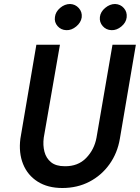

<svg xmlns="http://www.w3.org/2000/svg" viewBox="-20 -924 700 961"><path d="M480 -839Q483 -865 506.5 -884.5Q530 -904 556 -904Q583 -903 600 -883.5Q617 -864 614 -837Q611 -811 587.5 -791.5Q564 -772 538 -773Q511 -774 494 -793.5Q477 -813 480 -839ZM255 -839Q258 -865 281 -884.5Q304 -904 331 -904Q357 -903 374.5 -883.5Q392 -864 389 -837Q385 -811 361.5 -791.5Q338 -772 312 -773Q285 -774 268 -793.5Q251 -813 255 -839ZM162 -700H280L199 -235Q194 -197 202.5 -164.5Q211 -132 235.5 -112Q260 -92 304 -92Q370 -91 411 -133Q452 -175 463 -235L543 -700H660L580 -230Q568 -158 528 -102Q488 -46 427.5 -14.5Q367 17 292 17Q219 17 168.5 -15Q118 -47 95.5 -103Q73 -159 82 -230Z"/></svg>

Font: Jost* Medium
Style: Italic
Weight: 500
Italic angle: -10°
Version: Version 3.7